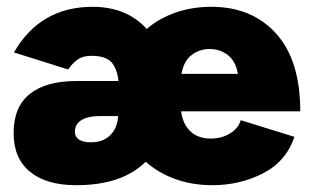

<svg xmlns="http://www.w3.org/2000/svg" viewBox="-20 -532 912 564"><path d="M408 -57Q339 12 204 12Q116 12 68 -27.5Q20 -67 20 -141Q20 -218 67.5 -256Q115 -294 204 -294H328Q324 -331 307 -349.5Q290 -368 248 -368Q226 -368 211 -359Q196 -350 180 -328L21 -378Q98 -512 252 -512Q352 -512 411 -447Q447 -478 495.5 -495Q544 -512 601 -512Q720 -512 791 -433.5Q862 -355 862 -205H512Q517 -167 539.5 -146Q562 -125 599 -125Q632 -125 656.5 -140.5Q681 -156 687 -179L845 -130Q820 -57 752 -22.5Q684 12 604 12Q545 12 495 -6Q445 -24 408 -57ZM247 -114Q283 -114 304 -135Q325 -156 327 -191H273Q238 -191 219 -179Q200 -167 200 -145Q200 -130 212 -122Q224 -114 247 -114ZM679 -315Q672 -353 649 -370.5Q626 -388 596 -388Q566 -388 543 -370.5Q520 -353 513 -315Z"/></svg>

Font: Oak Sans Black
Style: Regular
Weight: 900
Designer: Erik Kennedy, Walven
Foundry: Erik Kennedy, Walven
Version: Version 1.000